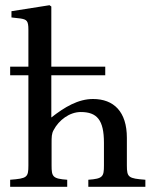

<svg xmlns="http://www.w3.org/2000/svg" viewBox="-20 -717 598 737"><path d="M19 0H238V-27C182 -31 178 -39 178 -82V-167C178 -191 178 -204 186 -218C206 -256 247 -287 290 -287C352 -287 379 -257 379 -169V-82C379 -39 375 -31 319 -27V0H538V-27C473 -32 467 -36 467 -82V-188C467 -288 417 -337 337 -337C280 -337 228 -306 177 -266V-428H384V-461H177V-692L170 -697L24 -674V-650L59 -646C83 -642 89 -637 89 -603V-461H19V-428H89V-82C89 -36 84 -32 19 -27Z"/></svg>

Font: erewhon
Style: Regular
Weight: 400
Version: Version 1.0.0